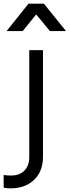

<svg xmlns="http://www.w3.org/2000/svg" viewBox="-83 -810 381 1050"><path d="M-23 220C72 220 152 161 152 50V-536H77V50C77 117 33 150 -21 150C-34 150 -49 149 -63 147V216C-53 219 -32 220 -23 220ZM-47 -640H41L115 -731L190 -640H278L157 -790H73Z"/></svg>

Font: Mluvka
Style: Regular
Weight: 400
Designer: Modified by Jiří Krblich, Original typeface by Gumpita Rahayu
Foundry: Gumpita Rahayu & Jiří Krblich
Version: Version 2.000;Glyphs 3.1.1 (3134)